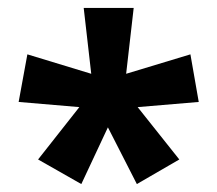

<svg xmlns="http://www.w3.org/2000/svg" viewBox="-20 -781 548 484"><path d="M317 -761 298 -595 460 -644 481 -524 327 -511 432 -379 325 -317 252 -460 185 -317 76 -379 180 -511 27 -524 49 -644 210 -595 191 -761Z"/></svg>

Font: Noto Sans SemiCondensed
Style: Bold
Weight: 700
Width: 4
Designer: Monotype Design Team
Foundry: Monotype Imaging Inc.
Version: Version 2.013; ttfautohint (v1.8.4.7-5d5b)